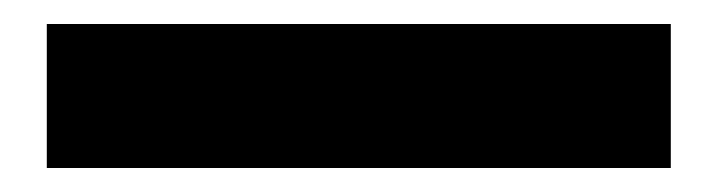

<svg xmlns="http://www.w3.org/2000/svg" viewBox="-20 -20 599 160"><path d="M19 120V0H539V120Z"/></svg>

Font: Nunito Sans 7pt SemiExpanded Black
Style: Regular
Weight: 900
Width: 6
Designer: Vernon Adams
Foundry: Vernon Adams
Version: Version 3.101;gftools[0.9.27]